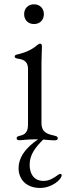

<svg xmlns="http://www.w3.org/2000/svg" viewBox="-20 -661 317 911"><path d="M71.7 4.3C89.8 4.3 103.3 0 151.3 0H160.5C139.6 15.3 68.2 62.5 68.2 137.1C68.2 190.3 105.1 230.8 170.5 230.8C227.3 230.8 272.7 189.6 272.7 170.5C272.7 166.5 269.9 164.1 265.6 164.1C262.4 164.1 258.2 166.9 255.7 168.7C234.7 184.3 213.1 197.4 186.8 197.4C137.1 197.4 120.7 159.1 120.7 120.7C120.7 73.5 146 40.5 185 1.1C206.3 2.8 223.4 5 236.5 5C248.2 5 254.3 2.1 254.3 -5C254.3 -11.4 250.4 -14.2 239.3 -17C212 -23.8 177.2 -28.1 176.8 -76.7V-361.5C176.8 -394.9 179 -421.2 179 -440.3C179 -451.7 175.4 -453.8 169.7 -453.8C166.2 -453.8 162.6 -451.3 157.3 -447.4C143.8 -436.8 120 -415.5 59.7 -402C53.6 -400.9 49.7 -397.4 49.7 -392.8C49.7 -387.4 54.3 -384.9 60.7 -383.5C78.8 -379.6 112.9 -379.3 112.9 -333.1V-67.8C112.6 -23.1 86.6 -20.2 69.6 -15.6C63.6 -13.8 58.9 -11.4 58.9 -5C58.9 2.1 64.3 4.3 71.7 4.3ZM94.5 -593.8C94.5 -566.1 113.6 -546.9 141.3 -546.9C169 -546.9 188.2 -566.1 188.2 -593.8C188.2 -621.4 169 -640.6 141.3 -640.6C113.6 -640.6 94.5 -621.4 94.5 -593.8Z"/></svg>

Font: Margiela Serif Light
Style: Regular
Weight: 300
Designer: Andreas Faust, Stefan Endress
Version: Version 1.002;FEAKit 1.0